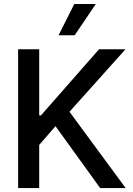

<svg xmlns="http://www.w3.org/2000/svg" viewBox="-20 -958 676 978"><path d="M72.3 -707H179.7V-370.1H188.5L484.4 -707H619.1L334 -388.7L620.1 0H490.2L262.7 -315.4L179.7 -219.7V0H72.3ZM358.4 -937.5H467.8L360.4 -778.3H278.3Z"/></svg>

Font: Pretendard GOV Medium
Style: Regular
Weight: 500
Designer: Base glyphs from Inter by Rasmus Andersson; Hangeul glyphs from Noto Sans CJK(Source Han Sans) by Jang Soo-young and Kan
Foundry: Kil Hyung-jin
Version: Version 1.309